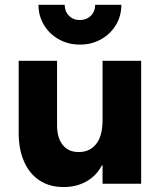

<svg xmlns="http://www.w3.org/2000/svg" viewBox="-20 -753 655 787"><path d="M558.6 0H400.4V-75.2H397.5Q376 -33.2 335 -9.8Q293.9 13.7 240.2 13.7Q183.6 13.7 142.3 -13.2Q101.1 -40 78.9 -90.1Q56.6 -140.1 56.6 -208V-503.9H213.9V-235.4Q214.8 -185.5 238.3 -157.5Q261.7 -129.4 302.7 -129.9Q346.7 -129.4 373.3 -161.6Q399.9 -193.8 400.4 -258.8V-503.9H558.6ZM307.6 -570.3Q261.2 -569.8 222.2 -591.3Q183.1 -612.8 160.4 -650.1Q137.7 -687.5 137.7 -733.4H245.1Q245.1 -706.5 262.5 -688.7Q279.8 -670.9 306.6 -670.9Q334.5 -670.9 352.3 -688.5Q370.1 -706.1 370.1 -733.4H477.5Q477.5 -687.5 454.8 -650.1Q432.1 -612.8 393.1 -591.3Q354 -569.8 307.6 -570.3Z"/></svg>

Font: Wanted Sans ExtraBold
Style: Regular
Weight: 800
Designer: Original Design by Kil Hyung-jin and Kang Hanbin, Wanted Lab, Inc; Hangeul from Source Han Sans by Jang Soo-young and Ka
Foundry: Wanted Lab, Inc.
Version: Version 1.003